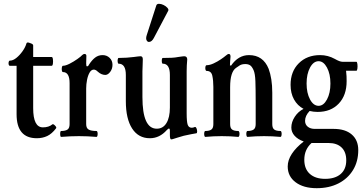

<svg xmlns="http://www.w3.org/2000/svg" viewBox="-20 -714 1899 1007"><path d="M173 11Q67 11 67 -115V-369H32Q27 -369 25.5 -375.5Q24 -382 25.5 -389Q27 -396 32 -396Q48 -396 65.5 -410Q83 -424 98 -445Q113 -466 119 -487Q122 -495 138 -488Q154 -483 154 -476V-415H251Q256 -415 257.5 -403.5Q259 -392 257.5 -380.5Q256 -369 251 -369H154V-147Q154 -46 205 -46Q236 -46 255 -62Q259 -65 268.5 -55.5Q278 -46 274 -41Q252 -12 227.5 -0.5Q203 11 173 11Z M301 4Q297 4 296 -4Q295 -12 296 -19.5Q297 -27 301 -27Q323 -27 334 -34.5Q345 -42 345 -63V-278Q345 -336 310 -336Q306 -336 304.5 -344Q303 -352 304.5 -360.5Q306 -369 310 -369Q324 -369 345.5 -380Q367 -391 386 -404.5Q405 -418 411 -425Q417 -431 423 -431Q433 -431 433 -421Q433 -410 432.5 -400.5Q432 -391 432 -381Q432 -366 436 -366Q443 -366 446 -374Q462 -399 479 -412Q496 -425 518 -425Q540 -425 555 -410.5Q570 -396 570 -374Q570 -353 558 -337Q546 -321 532 -321Q523 -321 513 -325Q503 -329 493 -338Q482 -349 472 -349Q459 -349 450 -333.5Q441 -318 436.5 -295Q432 -272 432 -250V-63Q432 -42 445 -34.5Q458 -27 486 -27Q490 -27 491.5 -19.5Q493 -12 491.5 -4Q490 4 486 4Q462 2 439.5 1Q417 0 394 0Q371 0 348 1Q325 2 301 4Z M878 17Q874 17 872.5 10.5Q871 4 871 -5V-28Q871 -40 866 -40Q863 -40 855 -32Q817 11 766 11Q706 11 673 -40Q640 -91 640 -183V-321Q640 -380 602 -380Q599 -380 597.5 -387.5Q596 -395 597.5 -402.5Q599 -410 602 -410Q623 -410 645 -411.5Q667 -413 681 -415Q699 -417 704.5 -418Q710 -419 717 -419Q729 -419 729 -403Q729 -386 728 -368.5Q727 -351 727 -340V-205Q727 -39 802 -39Q835 -39 853 -68.5Q871 -98 871 -150V-321Q871 -380 834 -380Q830 -380 829 -387.5Q828 -395 829 -402.5Q830 -410 834 -410Q860 -410 880 -411Q900 -412 914 -415Q930 -417 935.5 -418Q941 -419 946 -419Q962 -419 962 -402Q959 -370 959 -340V-120Q959 -75 964.5 -59.5Q970 -44 986 -44Q993 -44 1002 -48Q1007 -49 1010.5 -41Q1014 -33 1014 -24.5Q1014 -16 1010 -15Q1003 -14 982 -10Q961 -6 944 -2Q926 3 913.5 7Q901 11 888 15Q882 17 878 17ZM761 -494Q753 -494 748.5 -503.5Q744 -513 750 -531L800 -686Q803 -694 814 -694Q825 -694 837.5 -688Q850 -682 858 -673Q866 -664 862 -657L787 -515Q776 -494 761 -494Z M1057 4Q1053 4 1051.5 -4Q1050 -12 1051.5 -19.5Q1053 -27 1057 -27Q1078 -27 1088.5 -34.5Q1099 -42 1099 -63V-258Q1099 -292 1093.5 -317Q1088 -342 1064 -342Q1059 -342 1057.5 -349.5Q1056 -357 1057.5 -364.5Q1059 -372 1064 -372Q1080 -372 1100.5 -381.5Q1121 -391 1138.5 -403Q1156 -415 1164 -422Q1174 -431 1180 -431Q1189 -431 1189 -417Q1188 -409 1187 -392.5Q1186 -376 1186 -371L1192 -370Q1230 -425 1286 -425Q1360 -425 1389 -353Q1398 -329 1403 -297.5Q1408 -266 1408 -228V-63Q1408 -42 1418.5 -34.5Q1429 -27 1451 -27Q1455 -27 1456.5 -19.5Q1458 -12 1456.5 -4Q1455 4 1451 4Q1429 2 1407.5 1Q1386 0 1365 0Q1343 0 1321.5 1Q1300 2 1278 4Q1274 4 1272.5 -4Q1271 -12 1272.5 -19.5Q1274 -27 1278 -27Q1299 -27 1310 -34.5Q1321 -42 1321 -63V-176Q1321 -249 1319.5 -288.5Q1318 -328 1310 -346Q1301 -366 1291 -372Q1281 -378 1267 -378Q1249 -378 1238 -371.5Q1227 -365 1218 -358Q1203 -348 1195 -323Q1187 -298 1187 -256V-63Q1187 -42 1197.5 -34.5Q1208 -27 1229 -27Q1234 -27 1235.5 -19.5Q1237 -12 1235.5 -4Q1234 4 1229 4Q1208 2 1187 1Q1166 0 1143 0Q1121 0 1100 1Q1079 2 1057 4Z M1646 -127Q1624 -127 1604 -132Q1580 -107 1580 -80Q1580 -61 1594 -49.5Q1608 -38 1631 -38H1730Q1791 -38 1825 -8.5Q1859 21 1859 73Q1859 133 1831.5 178Q1804 223 1755 248Q1706 273 1641 273Q1572 273 1530.5 242Q1489 211 1489 159Q1489 126 1510.5 93Q1532 60 1573 28Q1542 17 1525 -2Q1508 -21 1508 -45Q1508 -74 1526 -101.5Q1544 -129 1572 -143Q1540 -160 1522 -192.5Q1504 -225 1504 -269Q1504 -339 1547 -382Q1590 -425 1659 -425Q1700 -425 1736 -405Q1762 -390 1776 -390H1849Q1853 -390 1854.5 -378Q1856 -366 1854.5 -354.5Q1853 -343 1849 -343H1795Q1797 -328 1797.5 -314.5Q1798 -301 1798 -288Q1798 -214 1756.5 -170.5Q1715 -127 1646 -127ZM1651 -159Q1677 -159 1695 -192.5Q1713 -226 1713 -276Q1713 -326 1695 -359.5Q1677 -393 1651 -393Q1624 -393 1606 -359.5Q1588 -326 1588 -276Q1588 -226 1606 -192.5Q1624 -159 1651 -159ZM1685 224Q1738 224 1767 198.5Q1796 173 1796 127Q1796 83 1771.5 59.5Q1747 36 1703 36H1614Q1576 70 1576 124Q1576 172 1605 198Q1634 224 1685 224Z"/></svg>

Font: Junicode Two Beta Condensed Medium
Style: Regular
Weight: 500
Width: 3
Designer: Peter S. Baker
Foundry: Briery Creek Software
Version: Version 1.053; ttfautohint (v1.8.4)